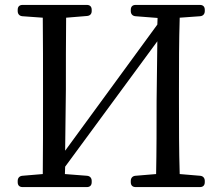

<svg xmlns="http://www.w3.org/2000/svg" viewBox="-20 -754 905 781"><path d="M72 7H333C346 7 353 0 353 -13V-18C353 -30 346 -38 334 -39L244 -46L245 -76L620 -586L617 -342C617 -240 617 -141 615 -46L531 -39C519 -38 512 -30 512 -18V-13C512 0 519 7 532 7H793C806 7 813 0 813 -13V-18C813 -30 806 -38 794 -39L711 -46C708 -141 708 -239 708 -336V-391C708 -488 708 -587 711 -682L794 -688C806 -689 813 -697 813 -709V-714C813 -727 806 -734 793 -734H532C519 -734 512 -727 512 -714V-709C512 -697 519 -689 531 -688L621 -681L620 -654L245 -141L248 -391C248 -488 248 -587 249 -682L334 -689C346 -690 353 -697 353 -709V-714C353 -727 346 -734 333 -734H72C59 -734 52 -727 52 -714V-709C52 -697 59 -689 71 -688L154 -682C155 -586 155 -488 155 -391V-336C155 -239 155 -141 154 -46L71 -39C59 -38 52 -30 52 -18V-13C52 0 59 7 72 7Z"/></svg>

Font: 寒蝉锦书宋 Text
Style: Regular
Weight: 400
Designer: 寒蝉锦书宋{Warren} 思源宋体{Ryoko NISHIZUKA 西塚涼子 (kana & ideographs); Frank Grießhammer (Latin, Greek & Cyrillic); Wenlong ZHANG 
Foundry: Adobe & ChillType
Version: Version 2.000;Glyphs 3.1.1 (3135)